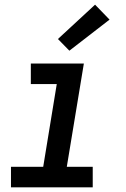

<svg xmlns="http://www.w3.org/2000/svg" viewBox="-20 -802 540 822"><path d="M27 0V-88H165L223 -442H112V-530H339L266 -88H377V0ZM277 -585 228 -635 387 -782 449 -718Z"/></svg>

Font: Iosevka Curly Semibold Oblique
Style: Regular
Weight: 600
Italic angle: -9°
Monospace: yes
Designer: Belleve Invis
Foundry: Belleve Invis
Version: Version 11.1.0; ttfautohint (v1.8.3)